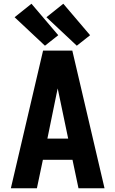

<svg xmlns="http://www.w3.org/2000/svg" viewBox="-20 -1005 616 1025"><path d="M38 0H177L209 -152H367L399 0H538L366 -735H210ZM233 -265 279 -490Q284 -513 288 -533Q292 -513 297 -490L344 -265ZM390 -761 461 -817 318 -985 228 -913ZM220 -761 291 -817 148 -985 58 -913Z"/></svg>

Font: Iosevka Sparkle Extrabold
Style: Regular
Weight: 800
Designer: Belleve Invis
Foundry: Belleve Invis
Version: Version 4.5.0; ttfautohint (v1.8.3)